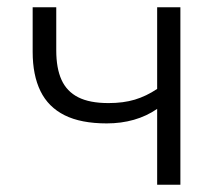

<svg xmlns="http://www.w3.org/2000/svg" viewBox="-20 -509 609 529"><path d="M413 0V-209Q384 -189 349 -179Q314 -169 274 -169Q203 -169 158 -191.5Q113 -214 91.5 -258Q70 -302 70 -366V-489H135V-370Q135 -321 149.5 -289Q164 -257 195.5 -241Q227 -225 279 -225Q320 -225 351.5 -234.5Q383 -244 413 -264V-489H477V0Z"/></svg>

Font: Nunito Sans 10pt Light
Style: Regular
Weight: 300
Designer: Vernon Adams
Foundry: Vernon Adams
Version: Version 3.101;gftools[0.9.27]